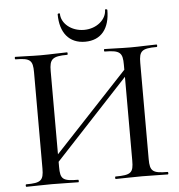

<svg xmlns="http://www.w3.org/2000/svg" viewBox="-56 -867 860 920"><g transform="rotate(-5 374.5 -407.0)"><path d="M375 -668C453 -668 494 -722 494 -810C494 -815 483 -816 483 -812C483 -766 436 -725 375 -725C313 -725 266 -766 266 -812C266 -816 255 -815 255 -810C255 -722 298 -668 375 -668ZM714 -12C642 -12 629 -23 629 -81V-544C629 -601 642 -613 714 -613C718 -613 718 -625 714 -625C681 -625 636 -622 590 -622C537 -622 496 -625 464 -625C460 -625 460 -613 464 -613C539 -613 550 -599 550 -542V-518L198 -142V-542C198 -599 211 -613 284 -613C287 -613 287 -625 284 -625C250 -625 208 -622 156 -622C110 -622 68 -625 35 -625C31 -625 31 -613 35 -613C106 -613 118 -601 118 -544V-81C118 -23 105 -12 34 -12C30 -12 30 0 34 0C67 0 110 -2 156 -2C208 -2 249 0 284 0C287 0 287 -12 284 -12C209 -12 198 -23 198 -81V-106L550 -484V-81C550 -23 539 -12 464 -12C460 -12 460 0 464 0C496 0 537 -2 590 -2C636 -2 681 0 714 0C718 0 718 -12 714 -12Z"/></g></svg>

Font: Cormorant Infant Book
Style: Regular
Weight: 500
Designer: Christian Thalmann (Catharsis Fonts)
Version: Version 1.000;PS 002.000;hotconv 1.0.88;makeotf.lib2.5.64775